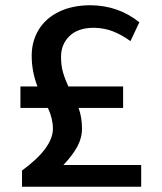

<svg xmlns="http://www.w3.org/2000/svg" viewBox="-20 -713 617 733"><path d="M519 -83V0H64V-62Q182 -148 182 -222Q182 -260 163 -301H58V-383H123Q101 -440 101 -500Q101 -556 128 -600Q155 -644 206 -668.5Q257 -693 326 -693Q432 -692 512 -628L478 -556Q445 -580 412 -593Q379 -606 339 -607Q278 -607 245.5 -575.5Q213 -544 213 -496Q213 -463 220.5 -437Q228 -411 241 -383H450V-301H280Q293 -265 293 -222Q293 -186 275 -153Q257 -120 222 -83Z"/></svg>

Font: Martel Sans SemiBold
Style: Regular
Weight: 600
Designer: Dan Reynolds and Mathieu Réguer
Foundry: Dan Reynolds and Mathieu Réguer
Version: Version 1.002; ttfautohint (v1.1) -l 5 -r 5 -G 72 -x 0 -D la